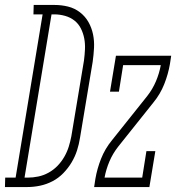

<svg xmlns="http://www.w3.org/2000/svg" viewBox="-88 -755 711 775"><path d="M-68 0 -67 -38H-25L84 -697H47L48 -735H132Q160 -735 186.5 -728.5Q213 -722 234.5 -705.5Q256 -689 269 -666Q282 -643 287.5 -616.5Q293 -590 291.5 -561.5Q290 -533 286 -505L235 -199Q231 -173 223 -148Q215 -123 201 -99.5Q187 -76 167.5 -56Q148 -36 124 -23.5Q100 -11 74 -5.5Q48 0 22 0ZM11 -38H23Q45 -38 66.5 -42.5Q88 -47 108 -58Q128 -69 144 -85.5Q160 -102 171.5 -122Q183 -142 189.5 -163Q196 -184 200 -205L251 -511Q254 -534 255 -556.5Q256 -579 252 -600Q248 -621 238.5 -640Q229 -659 212.5 -672Q196 -685 174.5 -691Q153 -697 131 -697H120ZM292 0 297 -33Q304 -74 320 -114.5Q336 -155 364 -189L506 -367Q528 -395 541.5 -427Q555 -459 561 -492H409L392 -385H356L380 -530H603L598 -497Q591 -456 575 -415.5Q559 -375 531 -341L389 -163Q367 -135 353.5 -103Q340 -71 334 -38H486L503 -145H539L515 0Z"/></svg>

Font: Iosevka Curly Slab XLtEx
Style: Italic
Weight: 200
Width: 7
Italic angle: -9°
Monospace: yes
Designer: Belleve Invis
Foundry: Belleve Invis
Version: Version 11.1.0; ttfautohint (v1.8.3)